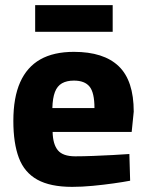

<svg xmlns="http://www.w3.org/2000/svg" viewBox="-20 -716 569 748"><path d="M261 12Q176 12 125.5 -16Q75 -44 53.5 -101Q32 -158 32 -245Q32 -336 58.5 -395.5Q85 -455 137 -484.5Q189 -514 268 -514Q384 -514 442.5 -458Q501 -402 501 -281L493 -202H185Q186 -154 205.5 -130.5Q225 -107 273 -107Q304 -107 342.5 -108.5Q381 -110 419 -112Q457 -114 484 -116L487 -12Q461 -7 422 -1.5Q383 4 341 8Q299 12 261 12ZM184 -295H348Q348 -355 329 -378.5Q310 -402 268 -402Q240 -402 221.5 -391.5Q203 -381 194 -357.5Q185 -334 184 -295ZM117 -592V-696H419V-592Z"/></svg>

Font: Cairo Play ExtraBold
Style: Regular
Weight: 800
Version: Version 3.119